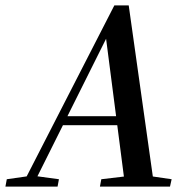

<svg xmlns="http://www.w3.org/2000/svg" viewBox="-54 -687 695 707"><path d="M-34 0 -29 -27 55 -39H75L163 -27L158 0ZM25 0 367 -667H420L514 0H407L335 -557H343L340 -551L65 0ZM167 -226 172 -259H430L429 -226ZM314 0 319 -27 437 -41H482L578 -27L572 0Z"/></svg>

Font: Source Serif 4 48pt SemiBold
Style: Italic
Weight: 600
Italic angle: -12°
Designer: Frank Grießhammer
Foundry: Adobe Systems Incorporated
Version: Version 4.004;hotconv 1.0.116;makeotfexe 2.5.65601